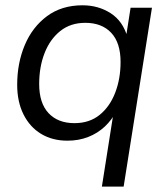

<svg xmlns="http://www.w3.org/2000/svg" viewBox="-20 -515 623 715"><path d="M359.4 180 404 -103.1H414.6Q397.1 -69 370.4 -43.8Q343.6 -18.7 308.4 -4.9Q273.3 8.9 231.1 8.9Q175.1 8.9 133 -16.5Q91 -42 67.5 -89Q44 -135.9 44 -199.4Q44 -280.2 72.4 -347.5Q100.8 -414.7 155.3 -455Q209.8 -495.3 287.4 -495.3Q346 -495.3 391.9 -465.9Q437.8 -436.5 454.8 -376.1L449.2 -377L466.3 -486.3H545.9L440.4 180ZM257.3 -56.4Q312.9 -56.4 351 -87.1Q389.1 -117.9 409 -169.8Q429 -221.7 429 -284.1Q429 -355.8 394.1 -392.9Q359.2 -430 297.6 -430Q242.5 -430 204.1 -399.2Q165.8 -368.4 145.9 -317Q125.9 -265.7 125.9 -202.2Q125.9 -131 160.8 -93.7Q195.7 -56.4 257.3 -56.4Z"/></svg>

Font: Nunito Sans 12pt ExtraLight
Style: Italic
Weight: 200
Italic angle: -9°
Designer: Vernon Adams
Foundry: Vernon Adams
Version: Version 3.101;gftools[0.9.27]